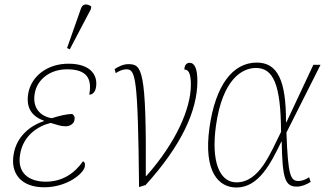

<svg xmlns="http://www.w3.org/2000/svg" viewBox="-20 -825 1452 856"><path d="M291 -605 385 -784 387 -796C371 -808 349 -811 341 -787L279 -611ZM177 10C280 10 353 -52 358 -82C361 -98 356 -103 350 -106C313 -53 259 -15 184 -15C111 -15 54 -52 70 -139C84 -221 149 -263 206 -277C237 -268 249 -262 274 -262C292 -262 310 -274 312 -290C315 -304 310 -311 302 -317C275 -316 245 -309 211 -298C161 -306 123 -343 135 -409C145 -469 201 -516 279 -516C368 -516 391 -474 378 -403C391 -403 404 -412 408 -436C417 -490 384 -541 285 -541C193 -541 120 -487 106 -409C95 -346 121 -306 176 -287V-285C114 -265 54 -216 41 -138C25 -50 76 10 177 10Z M491 -517 496 -499C513 -510 529 -516 543 -516C584 -516 595 -488 600 9L629 0C788 -175 860 -331 860 -463C860 -519 848 -545 825 -545C811 -545 802 -533 802 -515C819 -515 831 -501 831 -447C831 -340 764 -189 633 -41H630C633 -518 613 -539 552 -539C530 -539 507 -528 491 -517Z M1034 11C1134 11 1188 -98 1234 -193H1236C1239 -31 1250 7 1303 7C1325 7 1348 -3 1365 -14L1358 -35C1344 -25 1327 -18 1311 -18C1275 -18 1264 -42 1257 -234L1409 -536H1377L1257 -280H1255C1256 -465 1218 -546 1125 -546C1018 -546 941 -446 914 -257C886 -57 956 11 1034 11ZM1034 -12C960 -12 920 -102 943 -266C972 -470 1058 -522 1121 -522C1198 -522 1232 -450 1233 -237C1184 -139 1136 -12 1034 -12Z"/></svg>

Font: Noto Serif SemiCondensed Thin
Style: Italic
Weight: 100
Width: 4
Italic angle: -12°
Designer: Monotype Design Team
Foundry: Monotype Imaging Inc.
Version: Version 2.013